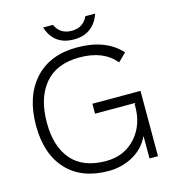

<svg xmlns="http://www.w3.org/2000/svg" viewBox="-141 -1121 1142 1249"><g transform="rotate(-15 430.0 -496.0)"><path d="M770 -440V0H713V-148H711Q675 -72 600 -31Q525 10 437 10Q255 10 155 -98Q55 -206 55 -397Q55 -593 157.5 -706.5Q260 -820 443 -820Q637 -820 738 -708L684 -655Q603 -753 443 -753Q287 -753 207.5 -658Q128 -563 128 -397Q128 -236 205.5 -146.5Q283 -57 437 -57Q561 -57 638 -143.5Q715 -230 711 -366L718 -373H446V-440ZM549 -1002H615Q596 -943 552 -909Q508 -875 440 -875Q305 -875 265 -1002H331Q362 -933 440 -933Q518 -933 549 -1002Z"/></g></svg>

Font: Sinkin Sans 300 Light
Style: Regular
Weight: 300
Designer: Keith Bates
Foundry: K-Type
Version: Sinkin Sans (version 1.0)  by Keith Bates   •   © 2014   www